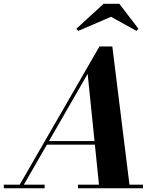

<svg xmlns="http://www.w3.org/2000/svg" viewBox="-68 -1015 860 1035"><path d="M27 0 468 -764.5H537.5L632.3 0H467.5L404.5 -617L49.5 0ZM-47.5 0V-19.5H172.5V0ZM352.5 0V-19.5H702.8V0ZM182.5 -235V-254.5H512.2V-235ZM354 -848.5 343.2 -859.8 490.5 -994.5H575.3L678.5 -859.8L667.5 -848.5L530.5 -924.5Z"/></svg>

Font: Bodoni Moda
Style: Italic
Weight: 400
Italic angle: -13°
Designer: Owen Earl
Foundry: indestructible type
Version: Version 2.005